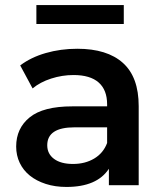

<svg xmlns="http://www.w3.org/2000/svg" viewBox="-20 -733 647 760"><path d="M529 -313V0H411V-65Q364 7 243 7Q198 7 161 -5Q124 -17 98 -38Q72 -59 58 -88.5Q44 -118 44 -153Q44 -225 97.5 -268.5Q151 -312 266 -312H404V-320Q404 -377 370.5 -406.5Q337 -436 271 -436Q226 -436 182.5 -422Q139 -408 109 -383L60 -474Q102 -506 161 -523Q220 -540 286 -540Q404 -540 466.5 -484Q529 -428 529 -313ZM404 -167V-229H275Q167 -229 167 -158Q167 -124 194 -104Q221 -84 269 -84Q317 -84 353 -105.5Q389 -127 404 -167ZM124 -713H470V-638H124Z"/></svg>

Font: CMG Sans SemiBold
Style: Regular
Weight: 600
Designer: Julieta Ulanovsky
Foundry: Julieta Ulanovsky
Version: Version 7.200